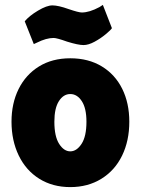

<svg xmlns="http://www.w3.org/2000/svg" viewBox="-20 -751 575 784"><path d="M27 0ZM27 -254Q27 -329 56 -387.5Q85 -446 139 -479.5Q193 -513 267 -513Q341 -513 395.5 -480Q450 -447 479 -388.5Q508 -330 508 -254Q508 -176 478.5 -115.5Q449 -55 394 -21Q339 13 267 13Q195 13 140.5 -21Q86 -55 56.5 -116Q27 -177 27 -254ZM333 -254Q333 -309 314 -338Q295 -367 267 -367Q239 -367 220.5 -338Q202 -309 202 -254Q202 -194 221.5 -163.5Q241 -133 267 -133Q293 -133 313 -163.5Q333 -194 333 -254ZM254 -581Q212 -596 199 -596Q169 -596 131 -577L118 -571L81 -664Q99 -686 135 -707.5Q171 -729 194 -729Q218 -729 260 -714Q301 -700 314 -700Q345 -700 386 -722L400 -731L437 -636Q433 -629 412 -611.5Q391 -594 366 -580.5Q341 -567 321 -567Q299 -567 254 -581Z"/></svg>

Font: Cairo Black
Style: Regular
Weight: 900
Designer: Mohamed Gaber, the designers of Titillium
Foundry: Kief Type Foundry
Version: Version 2.009; ttfautohint (v1.5.33-1714) -l 8 -r 50 -G 200 